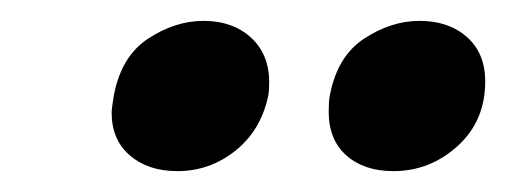

<svg xmlns="http://www.w3.org/2000/svg" viewBox="-20 -792 485 184"><path d="M89 -700Q87 -688 87 -684Q87 -658 104.5 -643Q122 -628 150 -628Q181 -628 205.5 -647.5Q230 -667 237 -700Q238 -705 238 -713Q238 -740 220.5 -756Q203 -772 175 -772Q148 -772 122 -755Q96 -738 89 -700ZM296 -700Q295 -695 295 -685Q295 -658 312 -643Q329 -628 357 -628Q392 -628 418.5 -652Q445 -676 445 -714Q445 -741 427.5 -756.5Q410 -772 382 -772Q355 -772 329 -755Q303 -738 296 -700Z"/></svg>

Font: Geom SemiBold
Style: Bold Italic
Weight: 600
Italic angle: -10°
Version: Version 1.102